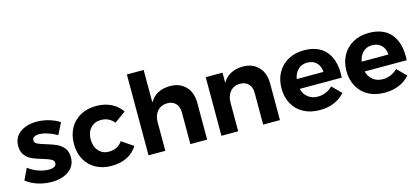

<svg xmlns="http://www.w3.org/2000/svg" viewBox="-60 -1219 3715 1702"><g transform="rotate(-15 1797.5 -368.0)"><path d="M249 -432Q221 -432 204 -422Q187 -412 187 -392Q187 -370 210 -358Q233 -346 285 -331Q342 -314 379 -297.5Q416 -281 443 -248.5Q470 -216 470 -163Q470 -83 408.5 -38.5Q347 6 251 6Q185 6 124 -13.5Q63 -33 18 -69L68 -173Q109 -141 159.5 -123.5Q210 -106 255 -106Q286 -106 304.5 -116.5Q323 -127 323 -148Q323 -171 299.5 -184Q276 -197 224 -212Q169 -228 132.5 -244Q96 -260 70 -292.5Q44 -325 44 -377Q44 -457 104 -501Q164 -545 256 -545Q311 -545 366 -529.5Q421 -514 466 -485L413 -380Q369 -405 326 -418.5Q283 -432 249 -432Z M811 -412Q753 -412 716.5 -372.5Q680 -333 680 -268Q680 -203 716 -162.5Q752 -122 808 -122Q892 -122 933 -185L1039 -113Q1005 -56 943.5 -25Q882 6 800 6Q719 6 657 -28Q595 -62 560.5 -124Q526 -186 526 -267Q526 -349 560.5 -411.5Q595 -474 657.5 -508.5Q720 -543 802 -543Q879 -543 939 -513.5Q999 -484 1035 -430L931 -355Q885 -412 811 -412Z M1677 -338V0H1523V-293Q1523 -344 1494.5 -373.5Q1466 -403 1417 -403Q1360 -402 1326.5 -363.5Q1293 -325 1293 -265V0H1139V-742H1293V-443Q1349 -542 1479 -544Q1570 -544 1623.5 -488Q1677 -432 1677 -338Z M2345 -338V0H2191V-293Q2191 -344 2162.5 -373.5Q2134 -403 2085 -403Q2028 -402 1995 -363.5Q1962 -325 1962 -265V0H1808V-538H1962V-444Q2018 -542 2148 -544Q2238 -544 2291.5 -488Q2345 -432 2345 -338Z M2973 -259Q2973 -235 2972 -222H2586Q2599 -171 2636 -142.5Q2673 -114 2725 -114Q2763 -114 2798 -128.5Q2833 -143 2861 -171L2942 -89Q2901 -43 2842.5 -18.5Q2784 6 2712 6Q2627 6 2563.5 -28Q2500 -62 2465.5 -124Q2431 -186 2431 -267Q2431 -349 2466 -411.5Q2501 -474 2564 -508.5Q2627 -543 2708 -543Q2838 -543 2905.5 -468Q2973 -393 2973 -259ZM2828 -313Q2826 -366 2794 -398Q2762 -430 2709 -430Q2659 -430 2625.5 -398.5Q2592 -367 2583 -313Z M3569 -259Q3569 -235 3568 -222H3182Q3195 -171 3232 -142.5Q3269 -114 3321 -114Q3359 -114 3394 -128.5Q3429 -143 3457 -171L3538 -89Q3497 -43 3438.5 -18.5Q3380 6 3308 6Q3223 6 3159.5 -28Q3096 -62 3061.5 -124Q3027 -186 3027 -267Q3027 -349 3062 -411.5Q3097 -474 3160 -508.5Q3223 -543 3304 -543Q3434 -543 3501.5 -468Q3569 -393 3569 -259ZM3424 -313Q3422 -366 3390 -398Q3358 -430 3305 -430Q3255 -430 3221.5 -398.5Q3188 -367 3179 -313Z"/></g></svg>

Font: Argentum Sans SemiBold
Style: Regular
Weight: 600
Designer: Julieta Ulanovsky (Modified by Cristiano Sobral)
Foundry: Julieta Ulanovsky
Version: Version 5.001;November 22, 2018;FontCreator 11.5.0.2425 64-b